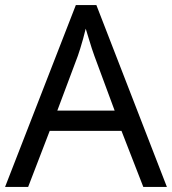

<svg xmlns="http://www.w3.org/2000/svg" viewBox="-20 -737 679 757"><path d="M545 0 459 -221H176L91 0H0L279 -717H360L638 0ZM352 -517Q349 -525 342 -546Q335 -567 328.5 -589.5Q322 -612 318 -624Q313 -604 307.5 -583.5Q302 -563 296.5 -546Q291 -529 287 -517L206 -301H432Z"/></svg>

Font: Noto Sans Gujarati
Style: Regular
Weight: 400
Designer: Jelle Bosma - Monotype Design Team, Universal Thirst
Foundry: Monotype Imaging Inc.
Version: Version 2.102